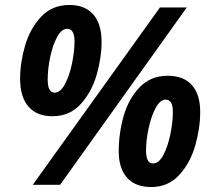

<svg xmlns="http://www.w3.org/2000/svg" viewBox="-20 -744 857 773"><path d="M61 -427Q61 -492 81 -560.5Q101 -629 145.5 -676.5Q190 -724 259 -724Q322 -724 355.5 -686Q389 -648 389 -575Q389 -512 369 -442.5Q349 -373 304.5 -324.5Q260 -276 191 -276Q128 -276 94.5 -315Q61 -354 61 -427ZM624 -714H732L222 0H112ZM280 -578Q280 -628 250 -628Q228 -628 210 -595Q192 -562 182 -514Q172 -466 172 -423Q172 -371 200 -371Q223 -371 241.5 -405.5Q260 -440 270 -489Q280 -538 280 -578ZM458 -135Q458 -208 478 -277.5Q498 -347 542.5 -393Q587 -439 655 -439Q719 -439 752.5 -401.5Q786 -364 786 -293Q786 -228 766 -158Q746 -88 701.5 -39.5Q657 9 589 9Q525 9 491.5 -28.5Q458 -66 458 -135ZM676 -293Q676 -343 647 -343Q625 -343 607 -310Q589 -277 578.5 -228.5Q568 -180 568 -137Q568 -86 596 -86Q620 -86 638 -120.5Q656 -155 666 -204Q676 -253 676 -293Z"/></svg>

Font: Noto Sans Display
Style: Bold Italic
Weight: 700
Italic angle: -12°
Designer: Monotype Design team
Foundry: Monotype Imaging Inc.
Version: Version 1.000